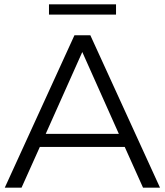

<svg xmlns="http://www.w3.org/2000/svg" viewBox="-20 -862 757 882"><path d="M553 -187H163L79 0H2L322 -700H395L715 0H637ZM526 -247 358 -623 190 -247ZM205 -842H513V-795H205Z"/></svg>

Font: Montserrat-Regular
Style: Regular
Weight: 400
Version: Version 7.200